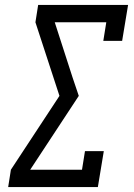

<svg xmlns="http://www.w3.org/2000/svg" viewBox="-20 -755 540 775"><path d="M13 0 24 -70 220 -368 123 -665 134 -735H497L473 -590H397L409 -665H201L273 -442L298 -368L102 -70H311L323 -145H399L375 0Z"/></svg>

Font: Iosevka Curly Slab Oblique
Style: Regular
Weight: 400
Italic angle: -9°
Monospace: yes
Designer: Belleve Invis
Foundry: Belleve Invis
Version: Version 11.1.0; ttfautohint (v1.8.3)